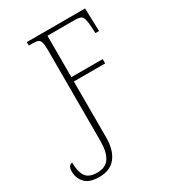

<svg xmlns="http://www.w3.org/2000/svg" viewBox="-233 -835 1078 1196"><g transform="rotate(-30 306.5 -237.0)"><path d="M124 240Q53 240 22 206Q-9 172 -9 125Q-9 100 0 88.5Q9 77 21 77Q21 143 44 176.5Q67 210 125 210Q188 210 214.5 168Q241 126 241 50V-606Q241 -642 236 -660Q231 -678 218 -683.5Q205 -689 180 -689H152V-714H571L576 -549H550L547 -605Q544 -648 534 -666Q524 -684 482 -684H283V-386H508V-355H283V48Q283 138 243 189Q203 240 124 240Z"/></g></svg>

Font: Noto Serif SemiCondensed ExtraLight
Style: Regular
Weight: 200
Width: 4
Designer: Monotype Design Team
Foundry: Monotype Imaging Inc.
Version: Version 2.014